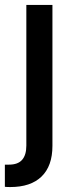

<svg xmlns="http://www.w3.org/2000/svg" viewBox="-42 -550 294 769"><path d="M168 -530.3V34.2Q168 114.7 124.5 157Q81.1 199.2 -1 199.2Q-14.6 199.2 -22.5 198.2V109.4H-5.9Q29.8 109.4 46.6 90.1Q63.5 70.8 63.5 33.2V-530.3Z"/></svg>

Font: Pretendard GOV Medium
Style: Regular
Weight: 500
Designer: Base glyphs from Inter by Rasmus Andersson; Hangeul glyphs from Noto Sans CJK(Source Han Sans) by Jang Soo-young and Kan
Foundry: Kil Hyung-jin
Version: Version 1.309